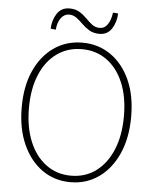

<svg xmlns="http://www.w3.org/2000/svg" viewBox="-61 -967 836 1031"><g transform="rotate(5 357.0 -451.5)"><path d="M357 13Q271 13 204.5 -34Q138 -81 100 -166Q62 -251 62 -365Q62 -480 100 -563.5Q138 -647 204.5 -693Q271 -739 357 -739Q443 -739 509.5 -693Q576 -647 614 -563.5Q652 -480 652 -365Q652 -251 614 -166Q576 -81 509.5 -34Q443 13 357 13ZM357 -22Q434 -22 491.5 -64.5Q549 -107 581 -184Q613 -261 613 -365Q613 -469 581 -545Q549 -621 491.5 -662.5Q434 -704 357 -704Q281 -704 223 -662.5Q165 -621 133 -545Q101 -469 101 -365Q101 -261 133 -184Q165 -107 223 -64.5Q281 -22 357 -22ZM443 -794Q411 -794 388.5 -807.5Q366 -821 348.5 -838.5Q331 -856 313 -869.5Q295 -883 272 -883Q247 -883 229 -859.5Q211 -836 208 -796L180 -799Q182 -846 205 -881Q228 -916 272 -916Q304 -916 326 -902.5Q348 -889 365.5 -871Q383 -853 400.5 -839.5Q418 -826 442 -826Q468 -826 484.5 -850Q501 -874 506 -914L534 -912Q532 -864 509 -829Q486 -794 443 -794Z"/></g></svg>

Font: Noto Sans TC Thin Thin
Style: Regular
Weight: 250
Version: Version 2.004-H2;hotconv 1.0.118;makeotfexe 2.5.65603